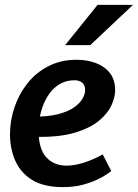

<svg xmlns="http://www.w3.org/2000/svg" viewBox="-20 -755 565 787"><path d="M294 -510Q337 -510 373 -496.5Q409 -483 430.5 -455.5Q452 -428 452 -384Q452 -359 438 -326Q424 -293 388 -262Q352 -231 288 -211.5Q224 -192 125 -194V-277Q179 -277 218 -287Q257 -297 281.5 -313.5Q306 -330 317.5 -349.5Q329 -369 329 -387Q329 -404 318 -415Q307 -426 285 -426Q249 -426 221.5 -408.5Q194 -391 175.5 -361Q157 -331 147.5 -295Q138 -259 138 -221Q138 -145 169.5 -110.5Q201 -76 253 -76Q285 -76 323 -88Q361 -100 401 -122L436 -54Q436 -54 422.5 -44Q409 -34 383 -21Q357 -8 320.5 2Q284 12 238 12Q160 12 112.5 -17Q65 -46 43 -95.5Q21 -145 21 -204Q21 -261 39.5 -315.5Q58 -370 93 -414Q128 -458 179 -484Q230 -510 294 -510ZM380 -735H525L350 -570H247Z"/></svg>

Font: Rosario Light
Style: Bold Italic
Weight: 700
Italic angle: -8.05°
Version: Version 1.101; ttfautohint (v1.8.1.43-b0c9)